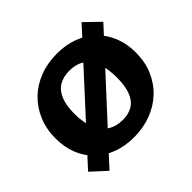

<svg xmlns="http://www.w3.org/2000/svg" viewBox="-178 -908 1167 1167"><g transform="rotate(-45 405.5 -324.5)"><path d="M391 17Q315 17 251.5 -7Q188 -31 142.5 -75Q97 -119 73 -180.5Q49 -242 49 -316Q49 -395 76.5 -461Q104 -527 153.5 -575Q203 -623 271 -649Q339 -675 420 -675Q497 -675 560 -651Q623 -627 668.5 -583Q714 -539 739 -477.5Q764 -416 764 -341Q764 -260 736 -194.5Q708 -129 657.5 -81.5Q607 -34 539 -8.5Q471 17 391 17ZM418 -106Q472 -106 507 -129.5Q542 -153 558.5 -199.5Q575 -246 575 -313Q575 -391 555 -443.5Q535 -496 496 -522Q457 -548 399 -548Q346 -548 309.5 -525.5Q273 -503 254.5 -457Q236 -411 236 -342Q236 -263 258.5 -210.5Q281 -158 321.5 -132Q362 -106 418 -106ZM142 55 46 -33 661 -704 756 -612Z"/></g></svg>

Font: Ysabeau SC Black
Style: Regular
Weight: 900
Designer: Christian Thalmann (Catharsis Fonts)
Version: Version 2.001;gftools[0.9.30]; featfreeze: smcp